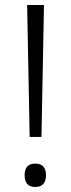

<svg xmlns="http://www.w3.org/2000/svg" viewBox="-20 -734 281 764"><path d="M145 -189H98L88 -714H155ZM78 -37Q78 -83 120 -83Q163 -83 163 -37Q163 10 120 10Q78 10 78 -37Z"/></svg>

Font: Noto Sans Thai Looped UI Narrow Light
Style: Regular
Weight: 300
Width: 4
Designer: Cadson Demak Team
Foundry: Cadson Demak Co., Ltd.
Version: Version 1.000